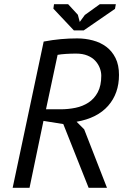

<svg xmlns="http://www.w3.org/2000/svg" viewBox="-20 -890 608 910"><path d="M187 -693Q229 -701 268 -704.5Q307 -708 346 -708Q384 -708 420 -698.5Q456 -689 483.5 -668.5Q511 -648 527.5 -615Q544 -582 544 -535Q544 -447 492.5 -388.5Q441 -330 343 -313L379 -277L487 0H400L280 -302L186 -317L120 0H40ZM341 -636Q317 -636 293 -634.5Q269 -633 253 -630L198 -372H267Q303 -372 337.5 -379Q372 -386 399.5 -404Q427 -422 443.5 -453Q460 -484 460 -531Q460 -549 453 -567.5Q446 -586 432 -601.5Q418 -617 395 -626.5Q372 -636 341 -636ZM377 -746H330L233 -849L236 -870H303L349 -820L358 -786L382 -819L453 -870H529L525 -848Z"/></svg>

Font: PT Sans
Style: Italic
Weight: 400
Italic angle: -12°
Designer: A.Korolkova, O.Umpeleva, V.Yefimov
Foundry: ParaType Ltd
Version: Version 2.003W OFL